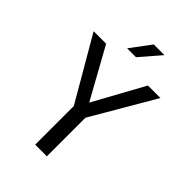

<svg xmlns="http://www.w3.org/2000/svg" viewBox="-227 -862 955 955"><g transform="rotate(45 250.0 -385.0)"><path d="M14.6 -604.5H102.5L250 -337.9L396.5 -604.5H484.4L290 -271.5V0H208V-271.5ZM272.5 -769.5H347.7L254.9 -662.1H192.4Z"/></g></svg>

Font: BabelStone Coelbren y Beirdd
Style: Regular
Weight: 400
Designer: Andrew West
Foundry: BabelStone
Version: Version 1.00;September 27, 2022